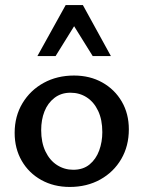

<svg xmlns="http://www.w3.org/2000/svg" viewBox="-20 -729 569 760"><path d="M256 11Q193 11 143.5 -16.5Q94 -44 66 -92.5Q38 -141 38 -203Q38 -269 69 -320.5Q100 -372 153 -401Q206 -430 273 -430Q336 -430 385 -402.5Q434 -375 462 -327Q490 -279 490 -217Q490 -151 460 -99.5Q430 -48 377 -18.5Q324 11 256 11ZM270 -57Q309 -57 334.5 -78Q360 -99 372.5 -133Q385 -167 385 -206Q385 -255 368.5 -290Q352 -325 323.5 -343.5Q295 -362 259 -362Q222 -362 195.5 -341.5Q169 -321 156 -288Q143 -255 143 -214Q143 -165 160 -129.5Q177 -94 206 -75.5Q235 -57 270 -57ZM347 -507 258 -650 240 -709H308L419 -507ZM128 -507 240 -709H308L290 -652L200 -507Z"/></svg>

Font: Ysabeau Infant SemiBold
Style: Regular
Weight: 600
Designer: Christian Thalmann (Catharsis Fonts)
Version: Version 2.002; featfreeze: ss01,ss02,lnum